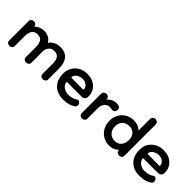

<svg xmlns="http://www.w3.org/2000/svg" viewBox="80 -1040 1655 1655"><g transform="rotate(45 907.5 -212.5)"><path d="M74 10Q61 10 50.5 2Q40 -6 40 -21V-256Q40 -273 50.5 -281.5Q61 -290 74 -290Q84 -290 93 -285.5Q102 -281 106 -270Q108 -264 108 -259Q123 -275 147 -285Q171 -295 194 -295Q259 -295 290 -243Q302 -264 329.5 -279.5Q357 -295 397 -295Q451 -295 483 -259Q515 -223 515 -153V-21Q515 -6 504 2Q493 10 481 10Q468 10 457.5 2Q447 -6 447 -21V-147Q447 -233 383 -233Q347 -233 331 -214Q315 -195 311 -169V-21Q311 -6 300 2Q289 10 277 10Q264 10 253.5 2Q243 -6 243 -21V-147Q243 -191 226 -212Q209 -233 180 -233Q137 -233 122.5 -206.5Q108 -180 108 -148V-21Q108 -6 97.5 2Q87 10 74 10Z M729 10Q654 10 612 -33Q570 -76 570 -149Q570 -213 612.5 -254Q655 -295 722 -295Q787 -295 826 -257.5Q865 -220 865 -165Q865 -143 853.5 -132Q842 -121 824 -121H650Q640 -121 643 -110Q651 -82 675.5 -66.5Q700 -51 731 -51Q754 -51 775.5 -57Q797 -63 813 -75Q818 -79 826 -79Q837 -79 846 -69.5Q855 -60 855 -47Q855 -41 853 -35Q851 -29 844 -23Q818 -4 788.5 3Q759 10 729 10ZM787 -173Q793 -173 793 -179Q793 -202 772.5 -219Q752 -236 722 -236Q696 -236 672.5 -222Q649 -208 644 -185Q644 -185 644 -184Q643 -180 643.5 -177Q644 -174 652 -174Z M993 -148V-21Q993 -6 982.5 2Q972 10 959 10Q946 10 935.5 2Q925 -6 925 -21V-256Q925 -273 935.5 -281.5Q946 -290 959 -290Q972 -290 982.5 -281.5Q993 -273 993 -256V-252Q1007 -271 1029.5 -283Q1052 -295 1077 -295Q1089 -295 1101 -292Q1113 -289 1119 -280Q1125 -271 1125 -260Q1125 -247 1116.5 -236.5Q1108 -226 1092 -226Q1085 -226 1077.5 -228Q1070 -230 1059 -230Q1030 -230 1011.5 -208Q993 -186 993 -148Z M1289 10Q1246 10 1212 -10Q1178 -30 1159 -65.5Q1140 -101 1140 -145Q1140 -188 1159 -222Q1178 -256 1212 -275.5Q1246 -295 1289 -295Q1317 -295 1339 -286Q1361 -277 1377 -261V-401Q1377 -418 1387.5 -426.5Q1398 -435 1411 -435Q1424 -435 1434.5 -426.5Q1445 -418 1445 -401V-21Q1445 -6 1434.5 2Q1424 10 1411 10Q1398 10 1387.5 2Q1377 -6 1377 -21V-25Q1361 -9 1339 0.5Q1317 10 1289 10ZM1295 -52Q1333 -52 1355 -77.5Q1377 -103 1377 -145Q1377 -185 1355 -209Q1333 -233 1295 -233Q1256 -233 1232 -209Q1208 -185 1208 -145Q1208 -103 1232 -77.5Q1256 -52 1295 -52Z M1659 10Q1584 10 1542 -33Q1500 -76 1500 -149Q1500 -213 1542.5 -254Q1585 -295 1652 -295Q1717 -295 1756 -257.5Q1795 -220 1795 -165Q1795 -143 1783.5 -132Q1772 -121 1754 -121H1580Q1570 -121 1573 -110Q1581 -82 1605.5 -66.5Q1630 -51 1661 -51Q1684 -51 1705.5 -57Q1727 -63 1743 -75Q1748 -79 1756 -79Q1767 -79 1776 -69.5Q1785 -60 1785 -47Q1785 -41 1783 -35Q1781 -29 1774 -23Q1748 -4 1718.5 3Q1689 10 1659 10ZM1717 -173Q1723 -173 1723 -179Q1723 -202 1702.5 -219Q1682 -236 1652 -236Q1626 -236 1602.5 -222Q1579 -208 1574 -185Q1574 -185 1574 -184Q1573 -180 1573.5 -177Q1574 -174 1582 -174Z"/></g></svg>

Font: Dongle
Style: Regular
Weight: 400
Designer: Yanghee Ryu
Foundry: Yanghee Ryu
Version: Version 2.000